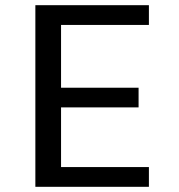

<svg xmlns="http://www.w3.org/2000/svg" viewBox="-20 -720 690 740"><path d="M116.3 0V-700H553.9V-623.9H215.3V-381.9H514.1V-306.1H215.3V-76.1H553.9V0Z"/></svg>

Font: Trispace Thin
Style: Regular
Weight: 100
Designer: Tyler Finck
Foundry: Etcetera Type Company
Version: Version 1.210